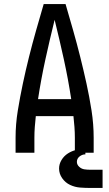

<svg xmlns="http://www.w3.org/2000/svg" viewBox="-20 -755 540 949"><path d="M57 0H150V-74Q150 -101 152 -127.5Q154 -154 157 -181H343Q346 -154 348 -127.5Q350 -101 350 -74V0H443V-74Q443 -141 432.5 -208.5Q422 -276 407.5 -342Q393 -408 376.5 -474Q360 -540 341.5 -605Q323 -670 304 -735H196Q177 -670 158.5 -605Q140 -540 123.5 -474Q107 -408 93 -342Q79 -276 68 -208.5Q57 -141 57 -74ZM168 -265Q183 -364 204.5 -462Q226 -560 250 -657Q274 -560 295.5 -462Q317 -364 332 -265ZM427 174H487V84H426Q426 84 426 84Q426 84 426 84Q412 84 397.5 82Q383 80 371.5 69.5Q360 59 360 45Q360 29 373 18.5Q386 8 402 8V-19Q379 -19 357 -14Q335 -9 315.5 3.5Q296 16 284 36Q272 56 272 78Q272 104 287.5 126Q303 148 326.5 159Q350 170 375.5 172Q401 174 427 174Z"/></svg>

Font: Iosevka SS08 Medium
Style: Regular
Weight: 500
Monospace: yes
Designer: Belleve Invis
Foundry: Belleve Invis
Version: Version 3.4.3; ttfautohint (v1.8.3)